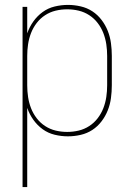

<svg xmlns="http://www.w3.org/2000/svg" viewBox="-20 -548 540 783"><path d="M72 215V-520H91V-412Q100 -438 116 -460.5Q132 -483 154 -499Q176 -515 203 -521.5Q230 -528 257 -528Q283 -528 309 -522Q335 -516 356.5 -502Q378 -488 394 -467Q410 -446 419.5 -422Q429 -398 432.5 -372Q436 -346 436 -320V-200Q436 -174 432.5 -148Q429 -122 419.5 -98Q410 -74 394 -53Q378 -32 356.5 -18Q335 -4 309 2Q283 8 257 8Q230 8 203 1.5Q176 -5 154 -21Q132 -37 116 -59.5Q100 -82 91 -108V215ZM254 -10Q278 -10 301 -15.5Q324 -21 344 -34Q364 -47 378.5 -66Q393 -85 401.5 -107Q410 -129 413.5 -152.5Q417 -176 417 -200V-320Q417 -344 413.5 -367.5Q410 -391 401.5 -413Q393 -435 378.5 -454Q364 -473 344 -486Q324 -499 301 -504.5Q278 -510 254 -510Q230 -510 207 -504.5Q184 -499 164 -486Q144 -473 129.5 -454Q115 -435 106.5 -413Q98 -391 94.5 -367.5Q91 -344 91 -320V-200Q91 -176 94.5 -152.5Q98 -129 106.5 -107Q115 -85 129.5 -66Q144 -47 164 -34Q184 -21 207 -15.5Q230 -10 254 -10Z"/></svg>

Font: Iosevka Term Curly Thin
Style: Regular
Weight: 100
Designer: Belleve Invis
Foundry: Belleve Invis
Version: Version 32.3.0